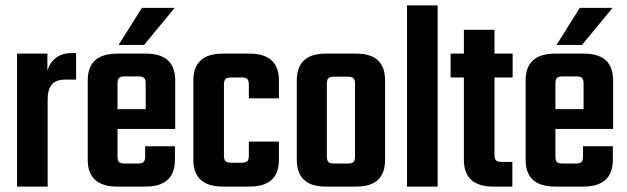

<svg xmlns="http://www.w3.org/2000/svg" viewBox="-20 -689 2315 709"><path d="M243 -493H261V-395H219Q156 -395 156 -323V0H43V-491H155V-428Q163 -457 186 -475Q209 -493 243 -493Z M413 -491H519Q627 -491 627 -392V-213H414V-112Q414 -96 419.5 -90.5Q425 -85 442 -85H488Q504 -85 510 -90.5Q516 -96 516 -112V-149H626V-99Q626 0 517 0H413Q304 0 304 -99V-392Q304 -491 413 -491ZM414 -286H518V-380Q518 -396 512 -401.5Q506 -407 490 -407H442Q426 -407 420 -401.5Q414 -396 414 -380ZM625 -660 512 -523H418L504 -660Z M1010 -326H899V-376Q899 -392 893 -397.5Q887 -403 871 -403H835Q819 -403 813 -397.5Q807 -392 807 -376V-115Q807 -99 813 -93.5Q819 -88 835 -88H871Q887 -88 893 -93.5Q899 -99 899 -115V-166H1010V-99Q1010 0 901 0H803Q694 0 694 -99V-392Q694 -491 803 -491H901Q1010 -491 1010 -392Z M1183 -491H1296Q1402 -491 1402 -392V-99Q1402 0 1296 0H1183Q1076 0 1076 -99V-392Q1076 -491 1183 -491ZM1291 -112V-379Q1291 -395 1285 -400.5Q1279 -406 1262 -406H1216Q1199 -406 1193 -400.5Q1187 -395 1187 -379V-112Q1187 -96 1193 -90.5Q1199 -85 1216 -85H1262Q1279 -85 1285 -90.5Q1291 -96 1291 -112Z M1596 0H1483V-669H1596Z M1873 -403H1806V-118Q1806 -102 1812 -96.5Q1818 -91 1835 -91H1872V0H1802Q1693 0 1693 -99V-403H1644V-491H1693V-579H1806V-491H1873Z M2030 -491H2136Q2244 -491 2244 -392V-213H2031V-112Q2031 -96 2036.5 -90.5Q2042 -85 2059 -85H2105Q2121 -85 2127 -90.5Q2133 -96 2133 -112V-149H2243V-99Q2243 0 2134 0H2030Q1921 0 1921 -99V-392Q1921 -491 2030 -491ZM2031 -286H2135V-380Q2135 -396 2129 -401.5Q2123 -407 2107 -407H2059Q2043 -407 2037 -401.5Q2031 -396 2031 -380ZM2242 -660 2129 -523H2035L2121 -660Z"/></svg>

Font: Teko Medium
Style: Regular
Weight: 500
Designer: Manushi Parikh, Jonny Pinhorn
Foundry: Indian Type Foundry
Version: Version 1.106;PS 1.0;hotconv 1.0.78;makeotf.lib2.5.61930; tt